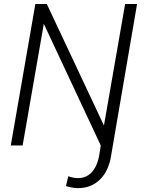

<svg xmlns="http://www.w3.org/2000/svg" viewBox="-20 -731 724 965"><path d="M608.9 -710.9 502.4 -100.1 215.3 -710.9H157.7L34.2 0H93.8L200.2 -611.3L486.3 0L480 41.5C467.8 123 427.2 164.1 373.5 164.1C372.6 164.1 372.1 164.1 371.1 164.1C356.9 164.1 341.3 161.1 323.2 154.8L311.5 204.1C331.5 210.4 350.6 213.9 368.2 214.4C370.1 214.4 372.1 214.4 374 214.4C418 214.4 454.6 199.2 484.4 169.4C514.2 139.2 532.7 96.7 540 42L668.9 -710.9Z"/></svg>

Font: Roboto Light
Style: Italic
Weight: 300
Italic angle: -12°
Designer: Google
Version: Version 2.137; 2017